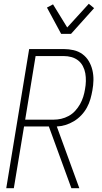

<svg xmlns="http://www.w3.org/2000/svg" viewBox="-20 -994 540 1014"><path d="M399 0H357L238 -326H107L53 0H13L134 -735H316Q343 -735 369 -729Q395 -723 415.5 -708Q436 -693 449 -671Q462 -649 468 -623.5Q474 -598 473.5 -571Q473 -544 468 -517Q464 -494 457.5 -471Q451 -448 439 -426Q427 -404 409.5 -385.5Q392 -367 370.5 -354Q349 -341 326 -334Q303 -327 280 -326ZM113 -362H262Q283 -362 303 -366.5Q323 -371 342.5 -381.5Q362 -392 377 -408.5Q392 -425 402.5 -443.5Q413 -462 419.5 -482.5Q426 -503 429 -523Q433 -544 433.5 -565.5Q434 -587 430.5 -607Q427 -627 417.5 -645Q408 -663 392.5 -675Q377 -687 357.5 -692.5Q338 -698 316 -698H168ZM303 -815 228 -954 260 -971 335 -849 449 -974 477 -951 355 -815Z"/></svg>

Font: Iosevka Extralight Oblique
Style: Regular
Weight: 200
Italic angle: -9°
Monospace: yes
Designer: Belleve Invis
Foundry: Belleve Invis
Version: Version 32.5.0; ttfautohint (v1.8.4)